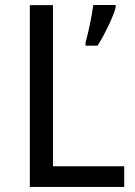

<svg xmlns="http://www.w3.org/2000/svg" viewBox="-20 -734 531 754"><path d="M97.2 0V-713.9H188V-81.1H467.8V0ZM315.9 -567.4Q320.3 -582 324.7 -600.8Q329.1 -619.6 333.3 -639.4Q337.4 -659.2 340.8 -678.7Q344.2 -698.2 346.2 -714.4H434.1V-704.6Q431.2 -692.4 423.6 -673.3Q416 -654.3 406 -633.3Q396 -612.3 384.8 -591.3Q373.5 -570.3 362.8 -554.7H315.9Z"/></svg>

Font: WenQuanYi Micro Hei
Style: Regular
Weight: 400
Foundry: Ascender Corporation
Version: Version 0.2.0-beta